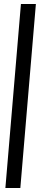

<svg xmlns="http://www.w3.org/2000/svg" viewBox="-20 -772 207 963"><path d="M160 -752 82 171H7L85 -752Z"/></svg>

Font: Fundamental  Brigade Condensed
Style: Regular
Weight: 400
Width: 3
Designer: Peter Wiegel, original typeface by Carl Albert Fahrenwaldt 1901
Foundry: Peter Wiegel
Version: Version 0.000 2012 initial release